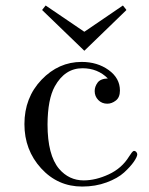

<svg xmlns="http://www.w3.org/2000/svg" viewBox="-20 -667 540 698"><path d="M68.8 -215.8Q68.8 -312 130.9 -377Q192.9 -441.9 276.9 -441.9Q334 -441.9 375 -412.4Q416 -382.8 416 -337.9Q416 -313 401.1 -301.5Q386.2 -290 370.1 -290Q350.1 -290 337.2 -303.5Q324.2 -316.9 324.2 -335.9Q324.2 -352.1 334.7 -366.5Q345.2 -380.9 372.1 -381.8Q335 -418.9 279.8 -418.9Q215.8 -418.9 179.2 -353Q153.3 -306.2 152.8 -214.8Q152.8 -103 194.8 -53.2Q231 -11.2 284.2 -11.2Q328.1 -11.2 375.5 -33.2Q422.9 -55.2 449.2 -98.1Q460.4 -116.2 465.8 -118.2Q470.7 -119.1 474.9 -115Q479 -110.8 479 -106Q479 -97.2 466.6 -79.1Q454.1 -61 431.2 -40Q408.2 -19 367.7 -3.9Q327.1 11.2 278.8 11.2Q189.9 11.2 129.4 -55.2Q68.8 -121.6 68.8 -215.8ZM133.8 -629.9V-631.8L146 -647L286.1 -551.8H287.1L426.8 -647L439 -631.8V-629.9L287.1 -482.9H286.1Z"/></svg>

Font: CMU Serif Upright Italic
Style: UprightItalic
Weight: 500
Version: Version 0.7.0